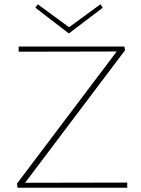

<svg xmlns="http://www.w3.org/2000/svg" viewBox="-20 -875 657 895"><path d="M573 -24V0H62L59 -19L524 -635L67 -634V-658H560L563 -641L97 -23ZM459 -839 301 -719 145 -839 156 -855 302 -748 448 -855Z"/></svg>

Font: Ysabeau Extralight
Style: Regular
Weight: 200
Designer: Christian Thalmann (Catharsis Fonts)
Version: Version 0.003